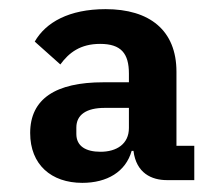

<svg xmlns="http://www.w3.org/2000/svg" viewBox="-20 -724 489 420"><path d="M405 -330V-405H366V-567C366 -658 307 -704 211 -704C131 -704 80 -675 56 -633L112 -583C131 -609 156 -628 199 -628C245 -628 262 -607 262 -563V-544H206C102 -544 46 -508 46 -433C46 -364 92 -324 160 -324C214 -324 255 -348 268 -394H272C278 -345 312 -330 345 -330ZM209 -488H262V-444C262 -409 235 -392 200 -392C168 -392 147 -404 147 -431V-445C147 -473 169 -488 209 -488Z"/></svg>

Font: Braiins Sans
Style: Bold
Weight: 700
Designer: Mike Abbink, Paul van der Laan, Pieter van Rosmalen, Jiri Chlebus, Lubos Buracinsky
Foundry: Bold Monday, Sudetype
Version: Version 1.000;hotconv 1.0.109;makeotfexe 2.5.65596